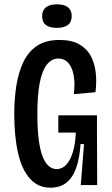

<svg xmlns="http://www.w3.org/2000/svg" viewBox="-20 -857 518 889"><path d="M213 12Q156 12 118.5 -30Q81 -72 63.5 -148.5Q46 -225 46 -330Q46 -400 56 -462Q66 -524 89 -571.5Q112 -619 152.5 -645.5Q193 -672 256 -672Q312 -672 347.5 -651.5Q383 -631 401 -596.5Q419 -562 423.5 -518.5Q428 -475 422 -430L322 -421Q328 -475 320.5 -511.5Q313 -548 295 -567Q277 -586 251 -586Q219 -586 197 -558Q175 -530 164 -473.5Q153 -417 153 -330Q153 -258 159.5 -209Q166 -160 178 -130.5Q190 -101 206.5 -87.5Q223 -74 242 -74Q268 -74 287 -94.5Q306 -115 317.5 -153Q329 -191 331 -243H250V-323H429V-230L430 0H354L369 -190H353Q349 -128 333.5 -82Q318 -36 288.5 -12Q259 12 213 12ZM243 -728Q209 -728 192 -741.5Q175 -755 175 -782Q175 -809 192.5 -823Q210 -837 243 -837Q278 -837 295 -823Q312 -809 312 -783Q312 -755 294.5 -741.5Q277 -728 243 -728Z"/></svg>

Font: Bricolage Grotesque 24pt Condensed Medium
Style: Regular
Weight: 500
Width: 3
Designer: Mathieu Triay
Foundry: Atelier Triay
Version: Version 1.001;gftools[0.9.33.dev8+g029e19f]